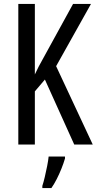

<svg xmlns="http://www.w3.org/2000/svg" viewBox="-20 -734 491 975"><path d="M451 0H357L208 -330L157 -270V0H73V-714H157V-356Q163 -370 176.5 -396Q190 -422 211 -459L351 -714H442L265 -398ZM310 71Q303 95 292 122.5Q281 150 268 175.5Q255 201 241 221H195V210Q201 192 207.5 164.5Q214 137 219.5 109Q225 81 227 61H310Z"/></svg>

Font: Noto Sans Khmer ExtraCondensed
Style: Regular
Weight: 400
Width: 2
Designer: Danh Hong and the Monotype Design Team
Foundry: Monotype Imaging Inc.
Version: Version 2.004